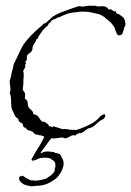

<svg xmlns="http://www.w3.org/2000/svg" viewBox="-20 -481 460 673"><path d="M167 4Q158 4 149 1H140Q136 -1 135 -1Q135 -2 131 -4Q128 -5 125 -6Q122 -7 118 -7Q114 -9 111 -9Q108 -9 104 -10Q102 -11 98 -15Q95 -20 91 -21Q85 -23 84 -23Q81 -23 76 -26Q71 -31 70 -33Q70 -34 65 -34Q63 -35 61 -40Q61 -45 59 -47Q56 -50 53 -51L46 -56Q45 -57 45 -60Q45 -63 43 -65L40 -68Q38 -68 37 -69Q33 -73 27 -87Q20 -100 20 -107Q19 -112 19 -116.5Q19 -121 19 -125Q19 -145 14 -156Q18 -162 16 -176Q15 -182 14.5 -187.5Q14 -193 14 -197Q16 -204 18 -211.5Q20 -219 21 -226Q23 -234 25 -241.5Q27 -249 28 -256Q33 -265 37 -274Q41 -283 45 -291Q49 -299 53 -307.5Q57 -316 62 -324Q67 -332 74.5 -340.5Q82 -349 91 -359Q111 -379 124 -389L128 -392Q128 -393 131 -396L135 -399Q137 -399 141 -401L152 -411Q156 -415 159 -417.5Q162 -420 164 -422Q182 -434 206 -442Q219 -447 230.5 -451Q242 -455 252 -458Q259 -461 265 -458Q268 -458 271.5 -458Q275 -458 279 -459Q281 -460 284 -460Q287 -460 290 -461H307Q313 -461 317 -460Q326 -457 331 -459H344Q348 -459 356 -454L360 -448H370Q372 -447 375 -444Q376 -444 377.5 -443Q379 -442 381 -441Q384 -441 385 -442Q387 -440 387 -438Q387 -435 390 -433Q397 -433 398 -430Q401 -429 405 -425Q407 -424 409 -422.5Q411 -421 412 -420Q414 -418 415.5 -414.5Q417 -411 419 -406H418Q420 -400 420 -398Q420 -392 417 -387Q416 -386 415 -383.5Q414 -381 414 -378Q413 -375 412.5 -373Q412 -371 411 -369Q409 -358 401 -358Q400 -358 399.5 -357.5Q399 -357 397 -357Q393 -357 389 -364Q384 -375 383 -380Q382 -383 380.5 -386Q379 -389 377 -391Q373 -397 370 -400Q368 -402 365.5 -404.5Q363 -407 360 -409Q356 -412 352.5 -415Q349 -418 346 -421Q340 -426 328 -431L315 -434Q311 -435 307 -436Q303 -437 301 -437Q291 -440 277 -440Q270 -440 262.5 -440Q255 -440 248 -438Q241 -438 234 -437Q227 -436 220 -434Q205 -429 197 -425Q196 -424 194 -423.5Q192 -423 189 -421Q183 -421 180 -418Q178 -417 176 -416Q174 -415 172 -414Q166 -412 166 -412Q162 -410 161 -409Q159 -407 156 -401Q154 -403 151 -398Q148 -392 146 -390Q144 -389 137 -382Q134 -379 131 -376Q128 -373 126 -369Q123 -365 120.5 -361.5Q118 -358 116 -355Q112 -348 113 -346Q112 -345 110 -345Q109 -345 108 -344Q106 -335 102 -331Q100 -328 98 -325Q96 -322 95 -318Q93 -314 94 -312Q94 -310 93.5 -308Q93 -306 92 -304Q91 -300 84 -295Q77 -291 75 -286Q73 -280 74 -278Q75 -275 73 -269Q71 -267 69 -266L70 -262Q69 -261 71 -258Q66 -253 69 -250Q69 -244 66 -241L63 -236Q63 -236 61 -231Q63 -229 63 -221Q63 -217 63 -211.5Q63 -206 62 -201Q62 -195 62 -189.5Q62 -184 61 -179Q60 -174 60 -170.5Q60 -167 60 -165Q68 -157 68 -151Q68 -147 68 -143.5Q68 -140 67 -135Q76 -131 77 -121Q77 -111 81 -104Q84 -99 89 -96Q95 -90 96 -87Q95 -86 96 -84Q99 -84 96 -81Q98 -80 100.5 -80Q103 -80 104 -79L111 -76Q113 -74 115 -71Q117 -68 119 -65Q123 -58 128 -55Q130 -53 134 -54Q138 -54 139 -53Q140 -51 140.5 -50Q141 -49 141 -49H144Q146 -48 149 -45Q149 -44 150 -42.5Q151 -41 152 -39Q153 -38 156 -38Q159 -38 162 -35Q163 -36 164.5 -36.5Q166 -37 167 -38Q171 -38 172 -37Q175 -36 178 -35Q181 -34 185 -33Q189 -32 192.5 -30.5Q196 -29 199 -28Q202 -29 208 -29Q212 -28 215.5 -28Q219 -28 221 -27Q224 -26 235 -26Q244 -26 247 -25Q254 -27 262.5 -30.5Q271 -34 281 -38Q292 -43 300.5 -47.5Q309 -52 313 -56Q316 -57 325 -66Q333 -76 337 -77L343 -80Q349 -82 349 -75V-74Q348 -71 346.5 -68.5Q345 -66 343 -64L335 -60Q331 -58 327 -55Q323 -52 319 -48Q311 -40 303 -35L294 -32Q291 -32 286 -29Q282 -27 278 -23Q276 -21 273 -19Q270 -17 266 -15Q259 -15 251 -12Q250 -11 248 -9.5Q246 -8 244 -6Q240 -6 239 -7Q238 -8 232 -6Q228 -5 224 -2Q221 0 215 2Q210 5 205 3Q200 0 196 1L173 4ZM92 172Q87 172 81.5 170.5Q76 169 71 168Q63 166 56 160Q49 154 47 147V144Q47 137 52 137Q54 137 56 135.5Q58 134 62 136Q68 142 79 147L88 151H95Q96 152 100 152H106Q114 152 124.5 149.5Q135 147 142 145Q143 144 150 139.5Q157 135 158 134Q164 129 168 124Q172 119 172 114V107Q175 105 174.5 103Q174 101 174 100V94Q174 92 173 90.5Q172 89 172 87Q170 85 169.5 84Q169 83 167 82Q164 79 162 78.5Q160 78 158 76Q157 73 150 73Q147 72 140 72H130Q121 72 114.5 75.5Q108 79 100 81Q98 82 95 82Q88 82 92 74Q98 64 103 55Q108 46 112 40Q120 29 129.5 10Q139 -9 145 -16L156 -15Q161 -15 165 -13Q173 -11 173 -10Q173 -7 171.5 -6.5Q170 -6 168 -4Q164 1 160 4Q155 9 150.5 15.5Q146 22 142 27Q141 29 133 39.5Q125 50 121 57Q125 55 132 52.5Q139 50 144 50Q148 50 151.5 50Q155 50 159 51Q163 52 166.5 52Q170 52 174 55Q176 56 179.5 56Q183 56 185 58Q190 58 192.5 63Q195 68 196 70L201 80Q201 80 201 81Q201 82 202 83V85Q202 86 202.5 86.5Q203 87 203 89V94Q203 95 202.5 95.5Q202 96 202 97Q202 97 202.5 98Q203 99 202 100Q202 102 201.5 103Q201 104 201 105L199 111Q197 117 191 127Q185 137 177 144Q161 157 144.5 163.5Q128 170 112 170Q111 170 103.5 170.5Q96 171 92 172Z"/></svg>

Font: Estonia
Style: Regular
Weight: 400
Designer: Robert E. Leuschke
Foundry: Robert E. Leuschke
Version: Version 1.014; ttfautohint (v1.8.3)